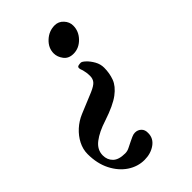

<svg xmlns="http://www.w3.org/2000/svg" viewBox="-219 -568 816 816"><g transform="rotate(-45 189.5 -159.5)"><path d="M243.7 -306.2Q250.8 -306.2 264 -293.6Q277.3 -281.1 288.3 -261.7Q299.2 -242.2 299.2 -220.7Q299.2 -188.2 288.7 -159.4Q278.1 -130.6 245.2 -105.9Q212.3 -81.2 143.8 -58.5Q92.1 -42.1 61.7 -18.7Q31.2 4.7 31.2 38.9Q31.2 65.5 48.8 82.8Q66.4 100.1 105 100.1Q118.9 100.1 132.1 93Q145.3 85.9 157.1 80.6Q165.3 76.8 176.1 71.7Q186.9 66.7 196.4 66.7Q213.1 66.7 224.5 77.7Q236 88.7 235.1 108.4Q235.1 139.9 208.1 158.9Q181 178 143.4 178Q103.4 178 68.2 154.8Q33.1 131.5 11.3 88.7Q-10.4 45.9 -10.4 -10.8Q-10.4 -39.4 3.3 -66.3Q17 -93.2 40.6 -114.7Q64.3 -136.1 93.2 -148.1L186.1 -186.6Q213.6 -198.5 222.9 -209.9Q232.2 -221.3 232.2 -238.7Q232.2 -247.3 231.4 -254.6Q230.6 -262 228.6 -269.2Q227.5 -276.8 224.7 -283.1Q222 -289.4 222 -295.3Q222 -302.5 228.9 -304.4Q235.7 -306.2 243.7 -306.2ZM277.7 -497Q300.6 -497 316.7 -479.6Q332.8 -462.3 332.8 -440.2Q332.8 -406 307.5 -380.2Q282.2 -354.4 248.9 -354.4Q220 -354.4 205.2 -374.2Q190.3 -394 190.3 -415.3Q190.3 -447.9 216.6 -472.4Q242.9 -497 277.7 -497Z"/></g></svg>

Font: EB Garamond
Style: Italic
Weight: 400
Italic angle: -17.2°
Designer: Georg Duffner and Octavio Pardo
Foundry: Georg Duffner
Version: Version 1.001